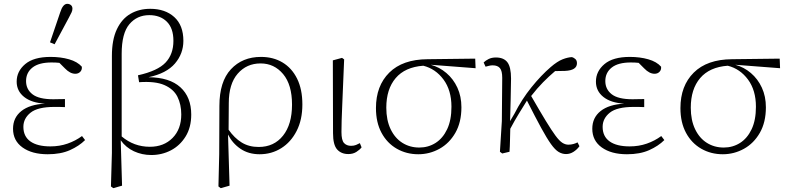

<svg xmlns="http://www.w3.org/2000/svg" viewBox="-20 -792 4107 1002"><path d="M229 13Q147 13 97.5 -22.5Q48 -58 48 -120Q48 -178 91.5 -212.5Q135 -247 215 -251Q145 -255 106 -286Q67 -317 67 -366Q67 -420 111.5 -457.5Q156 -495 244 -495Q297 -495 340.5 -482.5Q384 -470 407 -444Q409 -428 399 -417.5Q389 -407 373 -407Q346 -407 319 -435L290 -464Q281 -465 271 -465.5Q261 -466 249 -466Q183 -466 149.5 -439.5Q116 -413 116 -369Q116 -326 149.5 -300Q183 -274 258 -274Q272 -274 286 -274.5Q300 -275 319 -275V-233Q300 -234 288 -234Q276 -234 264 -234Q177 -234 139.5 -204Q102 -174 102 -130Q102 -80 138.5 -54Q175 -28 243 -28Q291 -28 332.5 -42.5Q374 -57 408 -82L424 -61Q393 -30 345 -8.5Q297 13 229 13ZM241 -571 294 -727Q308 -772 331 -772Q342 -772 350 -765.5Q358 -759 358 -747Q358 -737 353.5 -727.5Q349 -718 339 -699L265 -561Z M615 -511V-80Q679 -26 762 -26Q835 -26 880.5 -72Q926 -118 926 -195Q926 -247 906 -287Q886 -327 838 -348Q790 -369 706 -363L700 -399Q803 -422 844 -465.5Q885 -509 885 -579Q885 -645 850.5 -679Q816 -713 759 -713Q695 -713 655 -665.5Q615 -618 615 -511ZM559 181 564 6V-500Q564 -585 590 -639.5Q616 -694 661 -720Q706 -746 764 -746Q842 -746 889.5 -703Q937 -660 937 -579Q937 -512 893 -460.5Q849 -409 755 -389Q865 -388 921.5 -336.5Q978 -285 978 -194Q978 -127 948.5 -79.5Q919 -32 872 -7.5Q825 17 770 17Q721 17 679 -2.5Q637 -22 610 -60L617 177L571 190Z M1174 -254 1173 -115Q1203 -72 1241 -48.5Q1279 -25 1330 -25Q1410 -25 1457 -84Q1504 -143 1504 -246Q1504 -350 1457.5 -405.5Q1411 -461 1340 -461Q1267 -461 1220.5 -407.5Q1174 -354 1174 -254ZM1120 181 1124 12 1125 -239Q1125 -366 1185 -430.5Q1245 -495 1342 -495Q1406 -495 1454.5 -466Q1503 -437 1530.5 -381.5Q1558 -326 1558 -247Q1558 -167 1528 -108.5Q1498 -50 1447.5 -18.5Q1397 13 1335 13Q1277 13 1235 -15.5Q1193 -44 1170 -90L1178 177L1132 190Z M1798 12Q1761 12 1739.5 -12Q1718 -36 1718 -97L1717 -477L1765 -490L1776 -482Q1770 -330 1766 -241.5Q1762 -153 1762 -103Q1762 -60 1775.5 -45.5Q1789 -31 1812 -31Q1827 -31 1838 -35.5Q1849 -40 1858 -45L1867 -23Q1857 -10 1839.5 1Q1822 12 1798 12Z M2163 13Q2101 13 2050.5 -16Q2000 -45 1971 -99Q1942 -153 1942 -228Q1942 -344 2011.5 -413Q2081 -482 2211 -483L2460 -486L2462 -436L2228 -454Q2273 -442 2309.5 -411Q2346 -380 2367 -334.5Q2388 -289 2388 -232Q2388 -154 2356.5 -99Q2325 -44 2273.5 -15.5Q2222 13 2163 13ZM1996 -230Q1996 -165 2018.5 -118Q2041 -71 2080 -46.5Q2119 -22 2168 -22Q2215 -22 2253 -46Q2291 -70 2313.5 -117.5Q2336 -165 2336 -235Q2336 -321 2294.5 -377Q2253 -433 2189 -449Q2094 -442 2045 -384.5Q1996 -327 1996 -230Z M2601 9 2589 0 2599 -160 2601 -386Q2601 -422 2589 -436.5Q2577 -451 2551 -451Q2541 -451 2531.5 -448.5Q2522 -446 2514 -444L2504 -466Q2514 -476 2530 -484Q2546 -492 2568 -492Q2609 -492 2628 -467Q2647 -442 2647 -382Q2646 -330 2645 -272.5Q2644 -215 2642 -160L2665 -199Q2703 -274 2753.5 -336.5Q2804 -399 2854 -442Q2889 -472 2916 -482.5Q2943 -493 2965 -494Q2975 -491 2983 -483.5Q2991 -476 2991 -462Q2991 -425 2929 -422L2877 -421Q2845 -394 2814 -362.5Q2783 -331 2752 -291Q2798 -211 2828.5 -161Q2859 -111 2879 -84Q2899 -57 2914.5 -47Q2930 -37 2946 -37Q2960 -37 2972.5 -40.5Q2985 -44 2994 -49L3004 -29Q2992 -12 2973.5 0Q2955 12 2934 12Q2914 12 2895.5 1Q2877 -10 2855.5 -40Q2834 -70 2804 -125Q2774 -180 2730 -267Q2707 -230 2687 -197.5Q2667 -165 2643 -120Q2642 -89 2641.5 -58.5Q2641 -28 2639 0Z M3252 13Q3170 13 3120.5 -22.5Q3071 -58 3071 -120Q3071 -178 3114.5 -212.5Q3158 -247 3238 -251Q3168 -255 3129 -286Q3090 -317 3090 -366Q3090 -420 3134.5 -457.5Q3179 -495 3267 -495Q3320 -495 3363.5 -482.5Q3407 -470 3430 -444Q3432 -428 3422 -417.5Q3412 -407 3396 -407Q3369 -407 3342 -435L3313 -464Q3304 -465 3294 -465.5Q3284 -466 3272 -466Q3206 -466 3172.5 -439.5Q3139 -413 3139 -369Q3139 -326 3172.5 -300Q3206 -274 3281 -274Q3295 -274 3309 -274.5Q3323 -275 3342 -275V-233Q3323 -234 3311 -234Q3299 -234 3287 -234Q3200 -234 3162.5 -204Q3125 -174 3125 -130Q3125 -80 3161.5 -54Q3198 -28 3266 -28Q3314 -28 3355.5 -42.5Q3397 -57 3431 -82L3447 -61Q3416 -30 3368 -8.5Q3320 13 3252 13Z M3752 13Q3690 13 3639.5 -16Q3589 -45 3560 -99Q3531 -153 3531 -228Q3531 -344 3600.5 -413Q3670 -482 3800 -483L4049 -486L4051 -436L3817 -454Q3862 -442 3898.5 -411Q3935 -380 3956 -334.5Q3977 -289 3977 -232Q3977 -154 3945.5 -99Q3914 -44 3862.5 -15.5Q3811 13 3752 13ZM3585 -230Q3585 -165 3607.5 -118Q3630 -71 3669 -46.5Q3708 -22 3757 -22Q3804 -22 3842 -46Q3880 -70 3902.5 -117.5Q3925 -165 3925 -235Q3925 -321 3883.5 -377Q3842 -433 3778 -449Q3683 -442 3634 -384.5Q3585 -327 3585 -230Z"/></svg>

Font: Source Serif 4 SmText Light
Style: Regular
Weight: 300
Designer: Frank Grießhammer
Foundry: Adobe
Version: Version 4.005;hotconv 1.1.0;makeotfexe 2.6.0